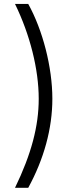

<svg xmlns="http://www.w3.org/2000/svg" viewBox="-20 -792 388 949"><path d="M54.2 136.2H119.6C196.8 -4.9 238.8 -156.2 238.8 -303.7C238.8 -460.4 190.9 -644 119.6 -772.5H54.2C128.4 -620.6 171.4 -449.2 171.4 -303.7C171.4 -168.9 135.3 -31.2 54.2 136.2Z"/></svg>

Font: Raveo Light
Style: Regular
Weight: 300
Designer: Jakub Foglar, Rasmus Andersson (Inter)
Foundry: Jakubfoglar.com
Version: Version 1.100;Glyphs 3.2.3 (3260)